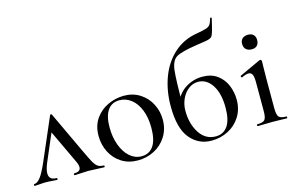

<svg xmlns="http://www.w3.org/2000/svg" viewBox="-97 -956 1847 1196"><g transform="rotate(-15 826.5 -358.0)"><path d="M0 -12Q18 -12 38.5 -37.5Q59 -63 89 -132L205 -401Q207 -405 211 -405Q215 -405 217 -401L341 -137Q368 -79 381.5 -55Q395 -31 409 -21.5Q423 -12 446 -12Q451 -12 451 -6Q451 0 446 0Q429 0 395 -2Q361 -4 345 -4Q330 -4 300 -2Q270 0 257 0Q253 0 253 -6Q253 -12 257 -12Q298 -12 298 -41Q298 -58 285 -84L180 -307L210 -352L112 -123Q94 -81 94 -55Q94 -12 142 -12Q147 -12 147 -6Q147 0 142 0Q131 0 111 -2Q91 -4 73 -4Q52 -4 32 -2Q14 0 0 0Q-5 0 -5 -6Q-5 -12 0 -12Z M463 -198Q463 -263 495 -308.5Q527 -354 577 -376.5Q627 -399 679 -399Q738 -399 783 -370Q828 -341 852 -293.5Q876 -246 876 -193Q876 -132 846.5 -85Q817 -38 768 -12.5Q719 13 661 13Q602 13 557 -15.5Q512 -44 487.5 -92.5Q463 -141 463 -198ZM794 -163Q794 -228 774.5 -277Q755 -326 721 -352.5Q687 -379 645 -379Q596 -379 569.5 -341.5Q543 -304 543 -231Q543 -168 562 -116.5Q581 -65 614.5 -35.5Q648 -6 690 -6Q740 -6 767 -45Q794 -84 794 -163Z M945 -260Q945 -361 977 -446Q1009 -531 1071 -586.5Q1133 -642 1219 -656Q1265 -664 1282.5 -670Q1300 -676 1308 -687Q1316 -698 1324 -726Q1325 -730 1330 -729Q1335 -728 1334 -724L1324 -682Q1310 -622 1299.5 -611Q1289 -600 1254 -595Q1219 -590 1195 -586Q1097 -571 1065.5 -551.5Q1034 -532 1026.5 -474Q1019 -416 1019 -237L997 -256Q1022 -323 1072.5 -355Q1123 -387 1182 -387Q1240 -387 1278.5 -358.5Q1317 -330 1335 -285.5Q1353 -241 1353 -194Q1353 -132 1323.5 -85Q1294 -38 1244.5 -12.5Q1195 13 1137 13Q1053 13 999 -52Q945 -117 945 -260ZM1273 -164Q1273 -256 1238 -309.5Q1203 -363 1148 -363Q1114 -363 1086 -341.5Q1058 -320 1042 -284.5Q1026 -249 1026 -209Q1026 -124 1064.5 -65Q1103 -6 1169 -6Q1218 -6 1245.5 -45Q1273 -84 1273 -164Z M1437 -12Q1474 -12 1485.5 -25.5Q1497 -39 1497 -81V-266Q1497 -301 1490 -316.5Q1483 -332 1465 -332Q1449 -332 1422 -319H1421Q1417 -319 1415 -324.5Q1413 -330 1417 -331L1553 -394L1557 -395Q1560 -395 1563.5 -392Q1567 -389 1567 -385Q1567 -378 1566 -345Q1565 -312 1565 -267V-81Q1565 -39 1576.5 -25.5Q1588 -12 1625 -12Q1628 -12 1628 -6Q1628 0 1625 0Q1601 0 1586 -1L1531 -2L1476 -1Q1461 0 1437 0Q1434 0 1434 -6Q1434 -12 1437 -12ZM1475 -520Q1475 -542 1488.5 -554Q1502 -566 1525 -566Q1547 -566 1559.5 -554Q1572 -542 1572 -520Q1572 -497 1560 -484.5Q1548 -472 1525 -472Q1502 -472 1488.5 -484.5Q1475 -497 1475 -520Z"/></g></svg>

Font: Cormorant Garamond Medium
Style: Regular
Weight: 500
Designer: Christian Thalmann (Catharsis Fonts)
Foundry: Catharsis Fonts
Version: Version 4.000